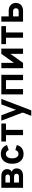

<svg xmlns="http://www.w3.org/2000/svg" viewBox="1862 -2424 757 4520"><g transform="rotate(-90 2240.0 -164.5)"><path d="M78 0V-511H353Q411.5 -511 448 -492.2Q484.5 -473.5 501.5 -442.2Q518.5 -411 518.5 -373.5Q518.5 -335.5 502 -308.8Q485.5 -282 456 -267Q498 -252.5 517 -220Q536 -187.5 536 -152Q536 -112 518 -77.2Q500 -42.5 461.8 -21.2Q423.5 0 363 0ZM203 -96.5H340Q363 -96.5 378.5 -103.5Q394 -110.5 401.8 -123.5Q409.5 -136.5 409.5 -154.5Q409.5 -172 400.8 -185Q392 -198 374.8 -205Q357.5 -212 331 -212H203ZM203 -308H323.5Q356.5 -308 374 -322.2Q391.5 -336.5 391.5 -360Q391.5 -377 384.2 -389.2Q377 -401.5 363 -408Q349 -414.5 329 -414.5H203Z M874.5 12Q804 12 752.5 -20.5Q701 -53 673 -112.8Q645 -172.5 645 -255Q645 -337.5 673.2 -397.5Q701.5 -457.5 753.5 -490.2Q805.5 -523 876 -523Q955.5 -523 1008.2 -486.2Q1061 -449.5 1084.5 -377.5L966 -337.5Q954 -369.5 931 -386.8Q908 -404 878 -404Q829.5 -404 800.8 -364Q772 -324 772 -255Q772 -187 800 -147Q828 -107 875.5 -107Q909 -107 932.8 -126Q956.5 -145 968 -181.5L1086 -146Q1063.5 -67.5 1009.8 -27.8Q956 12 874.5 12Z M1317.5 0V-401.5H1168V-511H1591.5V-401.5H1442V0Z M1772.5 194 1850 -9 1658.5 -511H1787L1898.5 -212Q1903 -201.5 1907 -189Q1911 -176.5 1914.5 -164Q1917.5 -176.5 1921.8 -188.8Q1926 -201 1930.5 -212L2042 -511H2170.5L1901.5 194Z M2277.5 0V-511H2738.5V0H2613.5V-401.5H2402.5V0Z M2894 0V-511H3019V-213L3231 -511H3356V0H3231V-297L3019 0Z M3610.5 0V-401.5H3461V-511H3884.5V-401.5H3735V0Z M3989 0V-511H4114V-337.5H4251.5Q4305 -337.5 4345.5 -316.2Q4386 -295 4408.5 -257Q4431 -219 4431 -168.5Q4431 -118.5 4408.2 -80.5Q4385.5 -42.5 4345.2 -21.2Q4305 0 4251.5 0ZM4114 -103H4236.5Q4268.5 -103 4287.2 -121.2Q4306 -139.5 4306 -169Q4306 -198.5 4287.2 -216.5Q4268.5 -234.5 4236.5 -234.5H4114Z"/></g></svg>

Font: Undotted
Style: Bold
Weight: 700
Designer: Delve Withrington, Dave Bailey, Thomas Jockin
Foundry: Delve Fonts LLC
Version: Version 4.000